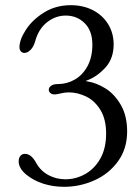

<svg xmlns="http://www.w3.org/2000/svg" viewBox="-20 -719 540 740"><path d="M80 -47Q52 -71 52 -97Q52 -110 58.5 -118Q65 -126 76 -126Q101 -126 120 -90Q137 -60 167 -44Q197 -28 232 -28Q272 -28 308 -48Q344 -68 366.5 -107.5Q389 -147 389 -204Q389 -259 367.5 -294.5Q346 -330 313 -346.5Q280 -363 244 -363Q231 -363 214 -359Q197 -355 191 -355Q180 -355 174 -360.5Q168 -366 168 -373Q168 -382 177 -388.5Q186 -395 203 -395Q238 -395 268.5 -412.5Q299 -430 317.5 -464.5Q336 -499 336 -547Q336 -600 306.5 -629.5Q277 -659 233 -659Q194 -659 161 -633Q128 -607 115 -558Q109 -538 97.5 -526.5Q86 -515 74 -515Q66 -515 60.5 -521Q55 -527 55 -537Q55 -566 80 -604.5Q105 -643 150 -671Q195 -699 253 -699Q301 -699 338.5 -679.5Q376 -660 397 -625.5Q418 -591 418 -548Q418 -494 387 -459.5Q356 -425 318 -410Q311 -408 311 -407Q311 -406 318 -405Q351 -400 386 -378.5Q421 -357 445.5 -315Q470 -273 470 -212Q470 -146 435 -97.5Q400 -49 344 -24Q288 1 227 1Q185 1 147 -11Q109 -23 80 -47Z"/></svg>

Font: Hina Mincho
Style: Regular
Weight: 400
Designer: satsuyako
Foundry: satsuyako
Version: Version 1.100